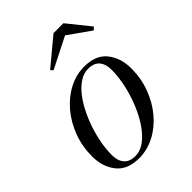

<svg xmlns="http://www.w3.org/2000/svg" viewBox="-201 -779 888 888"><g transform="rotate(-45 243.0 -335.0)"><path d="M181 10Q105.5 10 69 -36Q32.5 -82 32.5 -149.5Q32.5 -215 54.2 -273Q76 -331 113.5 -375.2Q151 -419.5 199.2 -444.8Q247.5 -470 300.5 -470Q376.5 -470 412.8 -423.8Q449 -377.5 449 -310Q449 -244.5 427.2 -186.5Q405.5 -128.5 368 -84.2Q330.5 -40 282.2 -15Q234 10 181 10ZM176 -9.5Q203.5 -9.5 229 -25.5Q254.5 -41.5 277.2 -69.5Q300 -97.5 318.8 -133.8Q337.5 -170 351.2 -210.5Q365 -251 372.5 -292Q380 -333 380 -370Q380 -407 362 -428.5Q344 -450 305.5 -450Q278.5 -450 252.8 -434Q227 -418 204.2 -390Q181.5 -362 162.8 -325.8Q144 -289.5 130.2 -249Q116.5 -208.5 109 -167.8Q101.5 -127 101.5 -89.5Q101.5 -53 119.8 -31.2Q138 -9.5 176 -9.5ZM188.5 -558 177.5 -569.5 309.5 -679.5H374.5L463 -569.5L450.5 -556.5L340 -634.5Z"/></g></svg>

Font: Bodoni Moda SC
Style: Italic
Weight: 400
Italic angle: -13°
Designer: Owen Earl
Foundry: indestructible type
Version: Version 2.005